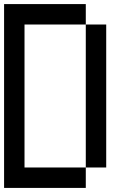

<svg xmlns="http://www.w3.org/2000/svg" viewBox="-20 -920 640 940"><path d="M0 0V-900H400V-800H100V-100H400V0ZM400 -100V-800H500V-100Z"/></svg>

Font: Galmuri9 Regular
Style: Regular
Weight: 400
Designer: Lee Minseo (quiple)
Version: Version 2.399;hotconv 1.1.1;makeotfexe 2.6.0 DEVELOPMENT